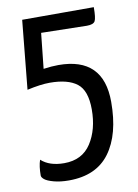

<svg xmlns="http://www.w3.org/2000/svg" viewBox="-81 -654 580 808"><g transform="rotate(-10 209.0 -250.0)"><path d="M71 -600H377Q377 -554 370 -541Q363 -528 335 -528L140 -532L124 -381Q159 -386 188 -386Q380 -386 380 -195Q380 -56 322.5 22Q265 100 148 100Q111 100 83.5 92.5Q56 85 45 76Q34 67 34 59Q34 19 43 -7Q78 25 141 25Q218 25 256 -33.5Q294 -92 294 -178Q294 -259 255 -289Q216 -319 139 -319Q100 -319 42 -306Z"/></g></svg>

Font: YanoneKaffeesatzRR
Style: Regular
Weight: 400
Designer: Yanone (Cyrillic: Daniel Pouzeot & Huerta Tipografica)
Foundry: Yanone
Version: Version 1.100;PS 001.100;hotconv 1.0.70;makeotf.lib2.5.58329